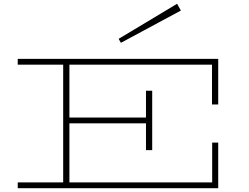

<svg xmlns="http://www.w3.org/2000/svg" viewBox="-20 -998 1322 1018"><path d="M1104 -444V-655H348V-375H754V-517H787V-202H754V-344H348V-31H1105V-242H1137V0H74V-31H315V-655H74V-686H1137V-444ZM621 -771 939 -942 919 -978 609 -792Z"/></svg>

Font: BioRhyme Expanded ExtraLight
Style: Regular
Weight: 275
Width: 7
Designer: Aoife Mooney
Foundry: Aoife Mooney Type
Version: Version 1.001